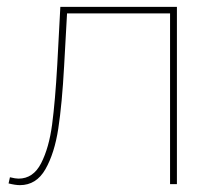

<svg xmlns="http://www.w3.org/2000/svg" viewBox="-20 -537 653 560"><path d="M5 -2 9 -20Q25 -16 34 -16Q77 -16 100 -61Q123 -106 132 -174Q141 -242 147 -348L156 -517H496V0H476V-506L484 -498H168L176 -506L167 -344Q161 -234 150 -162Q139 -90 112.5 -43.5Q86 3 38 3Q25 3 5 -2Z"/></svg>

Font: iiserrat Thin
Style: Regular
Weight: 100
Designer: Akira Ohta
Foundry: Akira Ohta
Version: Version 1.200;Glyphs 3.3.1 (3343)